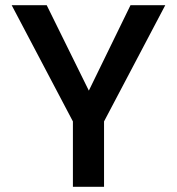

<svg xmlns="http://www.w3.org/2000/svg" viewBox="-20 -720 682 740"><path d="M261 0V-252L25 -700H160L340 -335H305L483 -700H617L381 -252V0Z"/></svg>

Font: Host Grotesk Light SemiBold
Style: Regular
Weight: 600
Version: Version 1.003